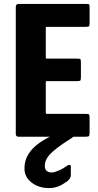

<svg xmlns="http://www.w3.org/2000/svg" viewBox="-20 -693 498 973"><path d="M75 0Q60 0 60 -14V-658Q60 -673 75 -673H415Q429 -673 431.5 -671Q434 -669 434 -656V-576Q434 -562 430.5 -559.5Q427 -557 415 -557H221Q214 -557 213 -556Q212 -555 212 -549V-405Q212 -398 213 -397Q214 -396 220 -396H370Q385 -396 387.5 -393Q390 -390 390 -374V-303Q390 -288 387 -285Q384 -282 370 -282H220Q215 -282 213.5 -281Q212 -280 212 -275V-125Q212 -119 213 -117.5Q214 -116 220 -116H412Q429 -116 431.5 -112.5Q434 -109 434 -94V-22Q434 -6 430 -3Q426 0 411 0ZM228 260Q176 260 140 232Q104 204 104 161Q104 126 118.5 98Q133 70 159 47.5Q185 25 219 7Q230 1 243.5 -4Q257 -9 273 -9H344Q352 -9 352.5 -4.5Q353 0 346 5Q285 43 255 68.5Q225 94 216 112.5Q207 131 207 147Q207 167 218.5 174.5Q230 182 243 181Q258 180 280.5 170Q303 160 320 147Q326 142 332.5 142.5Q339 143 339 151V194Q339 212 319 227Q297 243 275.5 251.5Q254 260 228 260Z"/></svg>

Font: Glory Thin ExtraBold
Style: Regular
Weight: 800
Version: Version 1.011